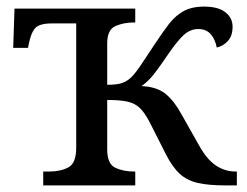

<svg xmlns="http://www.w3.org/2000/svg" viewBox="-20 -562 748 582"><path d="M111 0V-42H129Q163 -42 187 -54.5Q211 -67 211 -114V-491H137Q100 -491 87 -477Q74 -463 67 -428L65 -417H20L24 -536H390V-494H387Q355 -494 330 -483Q305 -472 305 -431V-305Q334 -305 349 -310Q364 -315 376 -326Q389 -338 406.5 -364Q424 -390 449 -428Q472 -463 491.5 -488.5Q511 -514 536 -528Q561 -542 599 -542Q641 -542 663 -525Q685 -508 685 -481Q685 -453 670.5 -437.5Q656 -422 637 -418Q633 -441 619.5 -457.5Q606 -474 581 -474Q556 -474 536 -455Q516 -436 490 -398Q463 -358 446 -336.5Q429 -315 409 -301Q456 -299 482.5 -277Q509 -255 531 -214L583 -122Q606 -80 633.5 -61Q661 -42 695 -42H698V0H663Q612 0 579.5 -7.5Q547 -15 525 -35Q503 -55 483 -94L434 -191Q419 -220 404 -234.5Q389 -249 366 -254Q343 -259 305 -259V-109Q305 -65 329.5 -53.5Q354 -42 387 -42H390V0Z"/></svg>

Font: NotoSerif-Regular
Style: Regular
Weight: 400
Designer: Monotype Design Team
Foundry: Monotype Imaging Inc.
Version: Version 2.007; ttfautohint (v1.8) -l 8 -r 50 -G 200 -x 14 -D